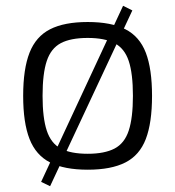

<svg xmlns="http://www.w3.org/2000/svg" viewBox="-20 -573 605 663"><path d="M405 -553 437 -537 153 70 122 55ZM283 -497Q364 -497 413 -472Q462 -447 483.5 -391Q505 -335 505 -242Q505 -149 483.5 -93Q462 -37 413 -12Q364 13 283 13Q202 13 153 -12Q104 -37 82 -93Q60 -149 60 -242Q60 -335 82 -391Q104 -447 153 -472Q202 -497 283 -497ZM283 -442Q224 -442 190 -424Q156 -406 141.5 -362.5Q127 -319 127 -242Q127 -166 141.5 -122Q156 -78 190 -60Q224 -42 283 -42Q341 -42 375.5 -60Q410 -78 424.5 -122Q439 -166 439 -242Q439 -319 424.5 -362.5Q410 -406 375.5 -424Q341 -442 283 -442Z"/></svg>

Font: Exo 2 Light
Style: Regular
Weight: 300
Designer: Natanael Gama
Foundry: Natanael Gama
Version: Version 2.010